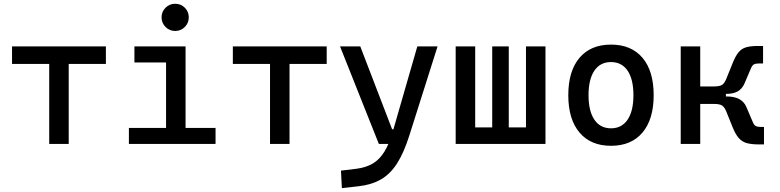

<svg xmlns="http://www.w3.org/2000/svg" viewBox="-20 -764 4142 1019"><path d="M241.2 0V-517.6H344.7V0ZM43.9 -424.8V-517.6H542V-424.8Z M861.3 0V-488.3H964.8V0ZM664.1 0V-85H871.1V0ZM955.1 0V-85H1124V0ZM693.4 -432.6V-517.6H964.8V-432.6ZM909.7 -599.6Q879.9 -599.6 858.6 -620.8Q837.4 -642.1 837.4 -671.9Q837.4 -702.1 858.6 -723.1Q879.9 -744.1 909.7 -744.1Q939.9 -744.1 960.9 -723.1Q981.9 -702.1 981.9 -671.9Q981.9 -642.1 960.9 -620.8Q939.9 -599.6 909.7 -599.6Z M1413.1 0V-517.6H1516.6V0ZM1215.8 -424.8V-517.6H1713.9V-424.8Z M1794.4 234.4 1789.6 141.6 1870.6 131.8Q1921.9 125.5 1958.3 104Q1994.6 82.5 2020.5 40.3Q2046.4 -2 2065.9 -70.3L2194.8 -517.6H2302.2L2152.8 -45.9Q2123.5 46.9 2087.2 103.5Q2050.8 160.2 2001.2 188.5Q1951.7 216.8 1882.3 224.6ZM1990.7 0 1784.7 -517.6H1892.1L2061 -78.1H2076.7V0Z M2771.5 0V-517.6H2875V0ZM2418.9 0V-87.9H2856.9V0ZM2398.4 0V-517.6H2502V0ZM2592.3 0V-517.6H2680.2V0Z M3222.7 9.8Q3115.2 9.8 3055.7 -60.5Q2996.1 -130.9 2996.1 -258.8Q2996.1 -387.2 3055.7 -457.3Q3115.2 -527.3 3222.7 -527.3Q3330.6 -527.3 3389.9 -457.3Q3449.2 -387.2 3449.2 -258.8Q3449.2 -130.9 3389.9 -60.5Q3330.6 9.8 3222.7 9.8ZM3222.7 -83Q3279.8 -83 3310.8 -128.9Q3341.8 -174.8 3341.8 -258.8Q3341.8 -343.3 3310.8 -388.9Q3279.8 -434.6 3222.7 -434.6Q3165.5 -434.6 3134.5 -388.9Q3103.5 -343.3 3103.5 -258.8Q3103.5 -174.8 3134.5 -128.9Q3165.5 -83 3222.7 -83Z M3777.3 -265.6 3770 -305.2Q3801.3 -305.2 3813.7 -314.7Q3826.2 -324.2 3834.5 -345.2L3868.2 -428.7Q3883.3 -466.3 3899.4 -486.1Q3915.5 -505.9 3939.5 -512.9Q3963.4 -520 4001.5 -520H4029.8V-427.2H4008.8Q3990.7 -427.2 3981.4 -422.4Q3972.2 -417.5 3965.3 -400.9L3931.2 -320.8Q3918.9 -293 3895.8 -279.3Q3872.6 -265.6 3833 -265.6ZM3592.8 0V-517.6H3696.3V0ZM3689 -212.4V-305.2H3832.5V-212.4ZM4006.3 2.4Q3968.3 2.4 3943.1 -4.6Q3918 -11.7 3900.6 -31.5Q3883.3 -51.3 3868.2 -88.9L3834.5 -172.4Q3826.2 -193.4 3813.7 -202.9Q3801.3 -212.4 3770 -212.4L3777.3 -252H3837.9Q3917 -252 3940.9 -196.8L3975.1 -116.7Q3981.9 -100.1 3991.2 -95.2Q4000.5 -90.3 4018.6 -90.3H4034.7V2.4Z"/></svg>

Font: Cascadia Mono
Style: Regular
Weight: 400
Monospace: yes
Designer: Aaron Bell
Foundry: Saja Typeworks
Version: Version 2102.003